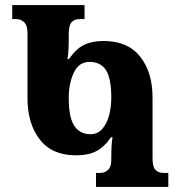

<svg xmlns="http://www.w3.org/2000/svg" viewBox="-20 -734 699 754"><path d="M357 0V-55H374Q391 -55 404 -66.5Q417 -78 417 -105V-121Q417 -140 418 -158.5Q419 -177 422 -195H416Q389 -156 357.5 -140Q326 -124 279 -124Q184 -124 136 -186.5Q88 -249 88 -348V-602Q88 -634 75 -646.5Q62 -659 45 -659H28V-714H312V-659H293Q272 -659 261 -646.5Q250 -634 250 -601V-577Q250 -558 249 -539.5Q248 -521 245 -502H251Q278 -542 309.5 -557.5Q341 -573 387 -573Q482 -573 530.5 -511.5Q579 -450 579 -352V-113Q579 -80 590 -67.5Q601 -55 622 -55H641V0ZM335 -207Q363 -207 381 -227Q399 -247 408 -279.5Q417 -312 417 -350Q417 -428 395.5 -459.5Q374 -491 332 -491Q290 -491 270 -449Q250 -407 250 -349Q250 -272 272 -239.5Q294 -207 335 -207Z"/></svg>

Font: Noto Serif Georgian Condensed ExtraBold
Style: Regular
Weight: 800
Width: 3
Designer: Monotype Design Team, Akaki Razmadze
Foundry: Google LLC
Version: Version 2.003; ttfautohint (v1.8.4.7-5d5b)